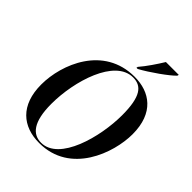

<svg xmlns="http://www.w3.org/2000/svg" viewBox="-257 -1079 1235 1235"><g transform="rotate(45 360.5 -461.5)"><path d="M418 -784 416 -774H427C496 -811 607 -890 638 -924L641 -934H524C496 -888 453 -824 418 -784ZM316 11C599 11 701 -284 701 -454C701 -648 587 -725 449 -725C168 -725 59 -450 59 -265C59 -77 165 11 316 11ZM323 1C247 1 193 -57 193 -223C193 -430 279 -715 445 -715C523 -715 567 -662 567 -493C567 -295 488 1 323 1Z"/></g></svg>

Font: Noto Serif Display SemiCondensed SemiBold
Style: Italic
Weight: 600
Width: 4
Italic angle: -12°
Designer: Monotype Design Team
Foundry: Monotype Imaging Inc.
Version: Version 2.009